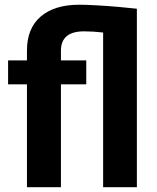

<svg xmlns="http://www.w3.org/2000/svg" viewBox="-20 -780 653 800"><path d="M233.9 0H92.3V-428.7H13.7V-528.3H92.3V-568.8Q92.3 -662.1 149.7 -711.2Q207 -760.3 310.5 -760.3Q339.4 -760.3 382.6 -757.8Q425.8 -755.4 470.9 -751.5Q516.1 -747.6 550.3 -743.7V0H409.7V-644.5Q388.7 -647 368.9 -648.2Q349.1 -649.4 330.1 -649.4Q233.9 -649.4 233.9 -568.8V-528.3H339.4V-428.7H233.9Z"/></svg>

Font: Vazirmatn UI FD
Style: Bold
Weight: 700
Designer: Saber Rastikerdar
Foundry: Saber Rastikerdar
Version: Version 33.003